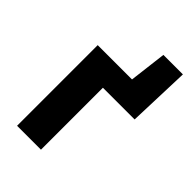

<svg xmlns="http://www.w3.org/2000/svg" viewBox="-201 -752 835 835"><g transform="rotate(45 216.5 -334.0)"><path d="M65 0H212V-381H407L417 -668H297L276 -496H65Z"/></g></svg>

Font: Giro Sans Regular
Style: Bold
Weight: 700
Designer: Paul D. Hunt
Foundry: Adobe Systems Incorporated
Version: Version 1.000;PS 1.0;hotconv 1.0.88;makeotf.lib2.5.647800